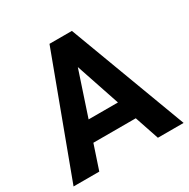

<svg xmlns="http://www.w3.org/2000/svg" viewBox="-160 -859 993 1007"><g transform="rotate(-30 336.5 -355.5)"><path d="M464.8 -146.5H208L159.2 0H3.4L268.1 -710.9H403.8L669.9 0H514.2ZM247.6 -265.1H425.3L335.9 -531.2Z"/></g></svg>

Font: SteelSelectRoboto
Style: Roboto-Bold
Weight: 700
Designer: Google
Version: Version 2.137; 2017